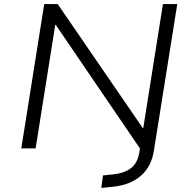

<svg xmlns="http://www.w3.org/2000/svg" viewBox="-20 -725 936 938"><path d="M475 193 483 132 531 127Q585 122 618.5 97.5Q652 73 661 18L671 -49V11L252 -604H250L154 0H84L196 -705H262L677 -100H680L776 -705H846L732 10Q726 48 711 78.5Q696 109 669.5 132.5Q643 156 607.5 170Q572 184 525 188Z"/></svg>

Font: Nunito Sans 7pt SemiExpanded Light
Style: Italic
Weight: 300
Width: 6
Italic angle: -9°
Designer: Vernon Adams
Foundry: Vernon Adams
Version: Version 3.101;gftools[0.9.27]